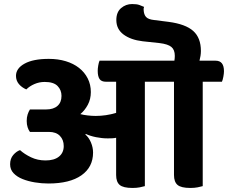

<svg xmlns="http://www.w3.org/2000/svg" viewBox="-20 -918 1127 949"><path d="M692 -884Q690 -879 690 -876Q690 -873 690 -869Q691 -846 702 -834Q713 -822 742 -819L813 -810Q897 -799 935 -765Q973 -731 973 -666Q973 -654 971 -641.5Q969 -629 966 -618H1046Q1087 -618 1087 -566Q1087 -555 1084 -539Q1081 -523 1077 -514H982V2Q972 5 956.5 8Q941 11 921 11Q875 11 857.5 -4Q840 -19 840 -53V-514H696V2Q686 5 670.5 8Q655 11 635 11Q589 11 571.5 -4Q554 -19 554 -53V-237Q545 -235 535 -234.5Q525 -234 513 -234Q484 -234 454.5 -240Q425 -246 404 -256L402 -253Q419 -239 429.5 -214Q440 -189 440 -164Q440 -92 382.5 -51.5Q325 -11 219 -11Q186 -11 152.5 -16.5Q119 -22 91.5 -33Q64 -44 47 -62Q30 -80 30 -106Q30 -134 45.5 -152Q61 -170 79 -176Q101 -156 133.5 -140.5Q166 -125 205 -125Q248 -125 271.5 -144Q295 -163 295 -196Q295 -227 276 -246.5Q257 -266 222 -266H128Q121 -275 116.5 -289Q112 -303 112 -320Q112 -338 116.5 -352Q121 -366 128 -377H208Q244 -377 264 -394.5Q284 -412 284 -444Q284 -473 264.5 -493Q245 -513 201 -513Q174 -513 150 -502.5Q126 -492 110 -476Q87 -486 73 -503Q59 -520 59 -543Q59 -580 101.5 -603.5Q144 -627 221 -627Q267 -627 305 -615.5Q343 -604 370.5 -582.5Q398 -561 413.5 -530.5Q429 -500 429 -463Q429 -428 414 -400Q399 -372 377 -354Q392 -350 413 -347.5Q434 -345 453 -345Q504 -345 554 -360V-514H504Q481 -514 472 -527.5Q463 -541 463 -568Q463 -579 465.5 -594Q468 -609 472 -618H842Q843 -624 843.5 -630.5Q844 -637 844 -642Q844 -672 827 -686Q810 -700 769 -705L685 -714Q626 -721 590.5 -747.5Q555 -774 555 -819Q555 -858 578.5 -878Q602 -898 633 -898Q656 -898 668.5 -893.5Q681 -889 692 -884Z"/></svg>

Font: Baloo 2
Style: Bold
Weight: 700
Designer: Sarang Kulkarni and Ek Type
Foundry: Ek Type
Version: Version 1.640;hotconv 1.0.111;makeotfexe 2.5.65597; ttfautoh